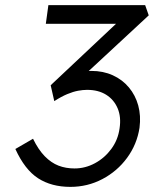

<svg xmlns="http://www.w3.org/2000/svg" viewBox="-20 -720 601 750"><path d="M255 10Q181 10 129 -23.5Q77 -57 40 -138L109 -178Q130 -135 155 -109.5Q180 -84 208.5 -73Q237 -62 271 -62Q313 -62 351 -82.5Q389 -103 415 -138.5Q441 -174 447 -218Q454 -263 439.5 -297Q425 -331 394.5 -350Q364 -369 320 -369Q304 -369 285 -365.5Q266 -362 243 -352.5Q220 -343 192 -325L178 -387L464 -656L477 -627H159L169 -700H547L561 -660L285 -404L268 -424Q282 -432 300.5 -437.5Q319 -443 337 -443Q383 -443 420.5 -426Q458 -409 483.5 -378.5Q509 -348 520 -308Q531 -268 525 -221Q515 -156 476.5 -103.5Q438 -51 380 -20.5Q322 10 255 10Z"/></svg>

Font: Lexend Light
Style: Italic
Weight: 300
Italic angle: -8.13011°
Designer: Bonnie Shaver-Troup, Thomas Jockin
Foundry: Lexend
Version: Version 1.007